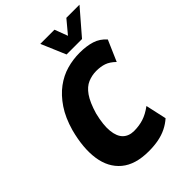

<svg xmlns="http://www.w3.org/2000/svg" viewBox="-265 -1046 1178 1178"><g transform="rotate(-45 324.5 -456.5)"><path d="M314 12Q198 12 133.5 -42Q69 -96 55 -191Q41 -286 74 -411Q98 -496 137.5 -554.5Q177 -613 225.5 -649Q274 -685 328.5 -700.5Q383 -716 441 -716Q500 -716 544.5 -702Q589 -688 621 -651L562 -515Q531 -545 501.5 -555Q472 -565 434 -565Q397 -565 362 -550.5Q327 -536 299 -496Q271 -456 249 -381Q229 -300 234.5 -246Q240 -192 267 -166Q294 -140 339 -140Q382 -140 420 -152Q458 -164 500 -195L530 -59Q503 -35 470.5 -19Q438 -3 399.5 4.5Q361 12 314 12ZM377 -765 309 -925H432L464 -840L535 -925H649L511 -765Z"/></g></svg>

Font: Nunito Sans 7pt Condensed Black
Style: Italic
Weight: 900
Width: 3
Italic angle: -9°
Designer: Vernon Adams
Foundry: Vernon Adams
Version: Version 3.101;gftools[0.9.27]